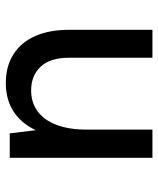

<svg xmlns="http://www.w3.org/2000/svg" viewBox="38 -582 544 660"><g transform="rotate(-90 310.0 -252.0)"><path d="M194.5 -226.5V0H97.5V-490.5H181.5L192.5 -401Q214 -446.5 249.5 -472.5Q293 -504 354 -504Q413 -504 454.2 -477.2Q495.5 -450.5 516.5 -402Q537.5 -353.5 537.5 -287.5V0H441.5V-287.5Q441.5 -351.5 410.8 -384.2Q380 -417 329 -417Q288 -417 257.8 -395Q227.5 -373 211 -330.2Q194.5 -287.5 194.5 -226.5Z"/></g></svg>

Font: Betinya Sans Medium
Style: Regular
Weight: 500
Designer: Jonathan Pinhorn
Version: Version 2.001;December 9, 2019;FontCreator 12.0.0.2547 64-bi